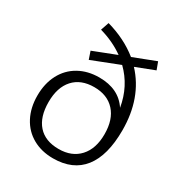

<svg xmlns="http://www.w3.org/2000/svg" viewBox="-170 -827 889 951"><g transform="rotate(30 274.5 -352.0)"><path d="M500 -285Q500 -141 442 -67Q384 7 271 7Q205 7 154.5 -21.5Q104 -50 76.5 -102.5Q49 -155 49 -224Q49 -293 76.5 -345.5Q104 -398 154.5 -426.5Q205 -455 271 -455Q382 -455 434 -376Q415 -489 337 -565L181 -504L166 -548L297 -599Q237 -642 159 -664L175 -711Q279 -682 355 -621L482 -670L498 -627L392 -586Q500 -470 500 -285ZM433 -224Q433 -308 390.5 -354.5Q348 -401 273 -401Q197 -401 155 -354.5Q113 -308 113 -224Q113 -139 154 -93Q195 -47 272 -47Q347 -47 390 -94Q433 -141 433 -224Z"/></g></svg>

Font: Leon Sans
Style: Light
Weight: 300
Designer: Jongmin Kim
Version: Version 1.2